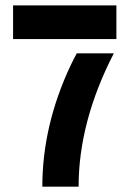

<svg xmlns="http://www.w3.org/2000/svg" viewBox="-20 -704 478 724"><path d="M418.9 -556.6H29.3V-683.6H418.9ZM139.6 0Q139.6 -230.5 246.1 -457Q257.8 -481.4 269.5 -502.9H409.2Q276.4 -245.1 276.4 0Z"/></svg>

Font: Post No Bills Colombo
Style: ExtraBold
Weight: 900
Designer: Kosala Senevirathne, Siva Puranthara, Lasantha Premarathna, Tharique Azeez
Foundry: Mooniak
Version: Version 1.220 ; ttfautohint (v1.5)